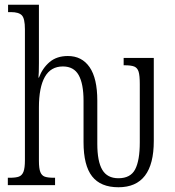

<svg xmlns="http://www.w3.org/2000/svg" viewBox="-20 -780 738 809"><path d="M332 -181V-355Q332 -427 311.5 -463.5Q291 -500 245 -500Q194 -500 169 -456Q144 -412 144 -327V-102Q144 -70 150 -55Q156 -40 169 -35.5Q182 -31 208 -31H212V0H13V-31H21Q47 -31 60 -36Q73 -41 79 -56.5Q85 -72 85 -105V-657Q85 -702 72 -715.5Q59 -729 26 -729H14V-760H144V-514Q144 -469 142 -453H144Q159 -493 189 -518.5Q219 -544 266 -544Q325 -544 357.5 -497Q390 -450 390 -356V-174Q390 -100 411 -64.5Q432 -29 479 -29Q530 -29 549.5 -66.5Q569 -104 569 -180V-426Q569 -462 564 -478Q559 -494 546 -499.5Q533 -505 504 -505H501V-536H628V-186Q628 9 479 9Q404 9 368 -37Q332 -83 332 -181Z"/></svg>

Font: Noto Serif CondLight
Style: Regular
Weight: 300
Width: 3
Designer: Monotype Design Team
Foundry: Monotype Imaging Inc.
Version: Version 1.001